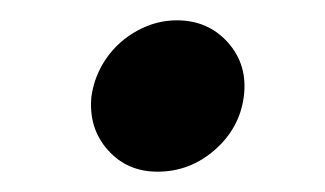

<svg xmlns="http://www.w3.org/2000/svg" viewBox="-20 -392 320 189"><path d="M70 -297Q73 -318 85 -335Q97 -352 115.5 -362Q134 -372 154 -372Q185 -372 204.5 -350Q224 -328 220 -297Q216 -266 191.5 -244.5Q167 -223 135 -223Q105 -223 86 -244.5Q67 -266 70 -297Z"/></svg>

Font: Aleo
Style: Italic
Weight: 400
Italic angle: -7°
Designer: Alessio Laiso
Foundry: Alessio Laiso
Version: Version 2.001;gftools[0.9.29]